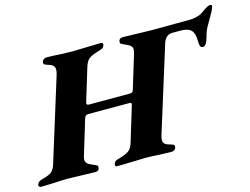

<svg xmlns="http://www.w3.org/2000/svg" viewBox="-143 -859 1333 1022"><g transform="rotate(-15 523.5 -348.0)"><path d="M-46 -12Q-40 -29 -20 -34Q17 -43 33.5 -55Q50 -67 59 -97L200 -551Q205 -566 205 -580Q205 -595 195 -603Q185 -611 160 -618Q142 -623 148 -640Q150 -646 157.5 -650.5Q165 -655 171 -655Q208 -655 245 -652Q295 -650 313 -650L389 -652Q447 -654 470 -654Q486 -654 481 -639Q478 -630 472.5 -625.5Q467 -621 455 -618Q410 -605 394 -592.5Q378 -580 369 -550L314 -369Q313 -367 313 -363Q313 -354 325 -354H552Q567 -354 571 -369L626 -550Q631 -568 631 -576Q631 -590 621 -598Q611 -606 582 -618Q575 -621 572 -623.5Q569 -626 569 -632Q569 -643 575 -648.5Q581 -654 591 -654Q613 -654 671 -652Q727 -650 746 -650L957 -651Q978 -651 996.5 -655.5Q1015 -660 1024 -665L1046 -680Q1048 -682 1057 -687.5Q1066 -693 1072.5 -696Q1079 -699 1085 -699Q1094 -699 1094 -691L1092 -683Q1085 -666 1084 -664L1071 -641Q1052 -609 1041.5 -589.5Q1031 -570 1026 -551L1020 -530Q1009 -493 991 -493Q981 -493 977 -502Q973 -511 973 -532Q973 -573 956 -590.5Q939 -608 897 -608H854Q816 -608 802 -565L656 -97Q651 -80 651 -71Q651 -56 661.5 -48Q672 -40 697 -34Q715 -29 709 -12Q707 -6 700 -1.5Q693 3 686 3Q667 3 617 1Q578 -2 544 -2L468 0Q410 2 387 2Q372 2 376 -13Q379 -22 384.5 -26.5Q390 -31 402 -34Q445 -46 461.5 -58.5Q478 -71 486 -98L544 -289Q546 -295 546 -298Q546 -306 536 -306H309Q292 -306 287 -289L229 -98Q225 -86 225 -76Q225 -62 236 -53.5Q247 -45 275 -34Q282 -31 285 -28.5Q288 -26 288 -20Q288 -9 282 -3.5Q276 2 266 2Q243 2 187 0Q131 -2 113 -2Q79 -2 38 1Q-14 3 -33 3Q-40 3 -44 -1.5Q-48 -6 -46 -12Z"/></g></svg>

Font: EB Garamond ExtraBold
Style: Italic
Weight: 800
Italic angle: -17.2°
Designer: Georg Duffner and Octavio Pardo
Foundry: Georg Duffner
Version: Version 1.000